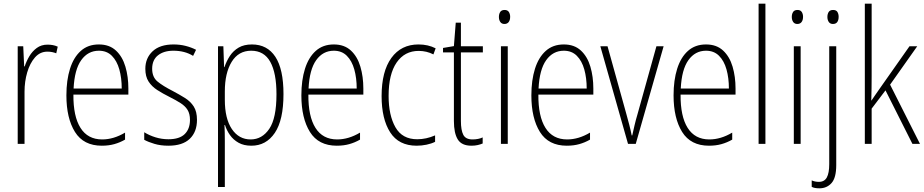

<svg xmlns="http://www.w3.org/2000/svg" viewBox="-20 -780 5012 1041"><path d="M238 -538Q252 -538 266 -535.5Q280 -533 293 -527L285 -491Q275 -495 263 -497.5Q251 -500 237 -500Q197 -500 169.5 -468.5Q142 -437 127.5 -387.5Q113 -338 113 -283V0H76V-529H106L111 -420H114Q123 -448 139 -475Q155 -502 179.5 -520Q204 -538 238 -538Z M516 -539Q573 -539 608.5 -506Q644 -473 660 -418.5Q676 -364 676 -300V-267H378Q377 -149 416.5 -86.5Q456 -24 534 -24Q596 -24 658 -61V-23Q630 -7 599.5 1.5Q569 10 532 10Q433 10 386.5 -64.5Q340 -139 340 -263Q340 -345 359.5 -407Q379 -469 418 -504Q457 -539 516 -539ZM516 -505Q457 -505 420.5 -454Q384 -403 379 -300H640Q640 -357 627 -403.5Q614 -450 586.5 -477.5Q559 -505 516 -505Z M1048 -130Q1048 -65 1009 -27.5Q970 10 893 10Q851 10 817.5 0Q784 -10 762 -22V-63Q789 -46 823 -35.5Q857 -25 893 -25Q953 -25 981.5 -53Q1010 -81 1010 -130Q1010 -163 997 -184Q984 -205 959 -221Q934 -237 900 -254Q862 -273 832.5 -292Q803 -311 785.5 -338Q768 -365 768 -407Q768 -465 807.5 -502Q847 -539 921 -539Q956 -539 987 -531Q1018 -523 1043 -510L1027 -477Q982 -505 920 -505Q868 -505 836.5 -480Q805 -455 805 -407Q805 -362 834 -338Q863 -314 916 -287Q952 -268 982.5 -249Q1013 -230 1030.5 -202.5Q1048 -175 1048 -130Z M1346 -539Q1429 -539 1473 -472Q1517 -405 1517 -270Q1517 -129 1470 -59.5Q1423 10 1343 10Q1302 10 1273.5 -6Q1245 -22 1227 -47.5Q1209 -73 1200 -102H1197Q1198 -85 1198.5 -62.5Q1199 -40 1199 -16V234H1162V-529H1191L1195 -416H1197Q1208 -449 1226.5 -477Q1245 -505 1274 -522Q1303 -539 1346 -539ZM1342 -505Q1273 -505 1236 -444.5Q1199 -384 1199 -284V-239Q1199 -137 1237 -80.5Q1275 -24 1339 -24Q1401 -24 1440 -81.5Q1479 -139 1479 -269Q1479 -384 1445.5 -444.5Q1412 -505 1342 -505Z M1790 -539Q1847 -539 1882.5 -506Q1918 -473 1934 -418.5Q1950 -364 1950 -300V-267H1652Q1651 -149 1690.5 -86.5Q1730 -24 1808 -24Q1870 -24 1932 -61V-23Q1904 -7 1873.5 1.5Q1843 10 1806 10Q1707 10 1660.5 -64.5Q1614 -139 1614 -263Q1614 -345 1633.5 -407Q1653 -469 1692 -504Q1731 -539 1790 -539ZM1790 -505Q1731 -505 1694.5 -454Q1658 -403 1653 -300H1914Q1914 -357 1901 -403.5Q1888 -450 1860.5 -477.5Q1833 -505 1790 -505Z M2239 10Q2142 10 2095.5 -62.5Q2049 -135 2049 -259Q2049 -393 2102 -466Q2155 -539 2249 -539Q2301 -539 2342 -518L2330 -485Q2293 -504 2250 -504Q2174 -504 2130.5 -441Q2087 -378 2087 -260Q2087 -155 2124 -90Q2161 -25 2242 -25Q2291 -25 2339 -46V-11Q2319 -1 2292.5 4.5Q2266 10 2239 10Z M2542 -24Q2558 -24 2572.5 -27Q2587 -30 2597 -35V-2Q2585 3 2570 6.5Q2555 10 2536 10Q2483 10 2462 -24Q2441 -58 2441 -124V-496H2382V-520L2441 -530L2451 -657H2479V-529H2598V-496H2479V-124Q2479 -74 2492 -49Q2505 -24 2542 -24Z M2716 -726Q2732 -726 2739 -715Q2746 -704 2746 -689Q2746 -671 2738 -660.5Q2730 -650 2715 -650Q2700 -650 2692.5 -661Q2685 -672 2685 -688Q2685 -704 2692 -715Q2699 -726 2716 -726ZM2733 -529V0H2696V-529Z M3037 -539Q3094 -539 3129.5 -506Q3165 -473 3181 -418.5Q3197 -364 3197 -300V-267H2899Q2898 -149 2937.5 -86.5Q2977 -24 3055 -24Q3117 -24 3179 -61V-23Q3151 -7 3120.5 1.5Q3090 10 3053 10Q2954 10 2907.5 -64.5Q2861 -139 2861 -263Q2861 -345 2880.5 -407Q2900 -469 2939 -504Q2978 -539 3037 -539ZM3037 -505Q2978 -505 2941.5 -454Q2905 -403 2900 -300H3161Q3161 -357 3148 -403.5Q3135 -450 3107.5 -477.5Q3080 -505 3037 -505Z M3385 0 3235 -529H3274L3376 -162Q3384 -133 3391.5 -104.5Q3399 -76 3405 -46H3408Q3414 -73 3420.5 -101Q3427 -129 3436 -159L3539 -529H3578L3427 0Z M3808 -539Q3865 -539 3900.5 -506Q3936 -473 3952 -418.5Q3968 -364 3968 -300V-267H3670Q3669 -149 3708.5 -86.5Q3748 -24 3826 -24Q3888 -24 3950 -61V-23Q3922 -7 3891.5 1.5Q3861 10 3824 10Q3725 10 3678.5 -64.5Q3632 -139 3632 -263Q3632 -345 3651.5 -407Q3671 -469 3710 -504Q3749 -539 3808 -539ZM3808 -505Q3749 -505 3712.5 -454Q3676 -403 3671 -300H3932Q3932 -357 3919 -403.5Q3906 -450 3878.5 -477.5Q3851 -505 3808 -505Z M4130 0H4093V-760H4130Z M4304 -726Q4320 -726 4327 -715Q4334 -704 4334 -689Q4334 -671 4326 -660.5Q4318 -650 4303 -650Q4288 -650 4280.5 -661Q4273 -672 4273 -688Q4273 -704 4280 -715Q4287 -726 4304 -726ZM4321 -529V0H4284V-529Z M4466 -688Q4466 -704 4473 -715Q4480 -726 4497 -726Q4514 -726 4520.5 -715Q4527 -704 4527 -689Q4527 -671 4519.5 -660.5Q4512 -650 4496 -650Q4481 -650 4473.5 -661Q4466 -672 4466 -688ZM4423 241Q4409 241 4398.5 239Q4388 237 4381 233V198Q4398 206 4420 206Q4450 206 4463 182Q4476 158 4476 110V-529H4514V115Q4514 184 4488.5 212.5Q4463 241 4423 241Z M4706 -370Q4706 -334 4705.5 -302Q4705 -270 4704 -235H4705Q4717 -252 4725.5 -265Q4734 -278 4745 -293L4911 -529H4953L4806 -321L4968 0H4927L4781 -290L4706 -191V0H4669V-760H4706Z"/></svg>

Font: Noto Sans Telugu Condensed ExtraLight
Style: Regular
Weight: 200
Width: 3
Designer: Jelle Bosma - Monotype Design Team
Foundry: Monotype Imaging Inc.
Version: Version 2.005; ttfautohint (v1.8.4.7-5d5b)